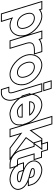

<svg xmlns="http://www.w3.org/2000/svg" viewBox="1286 -2358 1145 4124"><g transform="rotate(90 1858.0 -296.5)"><path d="M0 -555.9C36.5 -591.2 85.4 -612.6 142.6 -613C301.6 -613 493.1 -451 543.8 -282C596.1 -111 505.6 51 345.3 50C287.6 50 225.9 28.8 168.1 -6.3L220.8 166L242.2 236H102.2L80.8 166L-56.2 -282L-136 -543L-157.4 -613H-17.4ZM83.8 -282C120.2 -163 207.8 -89 302.5 -90C398.5 -90 441.2 -163 403.8 -282C367.7 -400 281.7 -472 185.4 -473C90.4 -473 47.7 -400 83.8 -282ZM10.3 -590.6 -2.6 -633H-184.4L87.4 256H269.2L201.4 34.4C249.4 57.1 297.6 70 345.2 70C369.9 70.2 393.5 66.7 415.2 60.1C547.7 19.7 610 -133.9 562.9 -287.8C510 -464.5 313.3 -633 142.5 -633C91.9 -632.7 45.8 -616.3 10.3 -590.6ZM102.9 -287.8C94.8 -314.3 91.1 -337.9 91.1 -358C90.9 -420.7 123 -453 185.3 -453C270.7 -452.1 350.4 -388.2 384.7 -276.1C393.3 -248.8 397.2 -224.8 397.2 -204.3C397.5 -142 365.6 -110 302.4 -110C218.8 -109.1 137.5 -174.7 102.9 -287.8Z M636.6 -550.9C683.7 -591 750.3 -613 827.6 -613H897.6L940.4 -473H870.4C733.3 -473 678.3 -417.6 717.1 -287.5L718.8 -282L740.2 -212L798.9 -20L820.3 50H680.3L658.9 -20L600.2 -212L578.8 -282C578.4 -283.2 578 -284.5 577.7 -285.7L499 -543L477.6 -613H617.6ZM647.4 -583.9 632.4 -633H450.6L558.5 -279.9C558.9 -278.6 559.3 -277.3 559.7 -276.2L665.5 70H847.3L736.3 -293.2C728.6 -318.9 725 -341.1 725 -359.4C724.9 -422.8 765 -453 870.4 -453H967.4L912.4 -633H827.6C758.2 -633 695.2 -615.5 647.4 -583.9Z M993.8 -282C941.5 -453 1035.9 -612 1192.6 -613C1351.6 -613 1543.1 -451 1593.8 -282C1646.1 -111 1555.6 51 1395.3 50C1236.3 50 1046.1 -111 993.8 -282ZM1133.8 -282C1170.2 -163 1257.8 -89 1352.5 -90C1448.5 -90 1491.2 -163 1453.8 -282C1417.7 -400 1331.7 -472 1235.4 -473C1140.4 -473 1097.7 -400 1133.8 -282ZM974.7 -276.2C1029.2 -97.6 1224.7 70 1395.2 70C1419.9 70.2 1443.5 66.7 1465.2 60.1C1597.7 19.7 1660 -133.9 1612.9 -287.8C1560 -464.5 1363.3 -633 1192.5 -633C1168.8 -632.8 1146.5 -629.4 1125.5 -623C993.8 -582.9 927.2 -431.4 974.7 -276.2ZM1152.9 -287.8C1144.8 -314.3 1141.1 -337.9 1141.1 -358C1140.9 -420.7 1173 -453 1235.3 -453C1320.7 -452.1 1400.4 -388.2 1434.7 -276.1C1443.3 -248.8 1447.2 -224.8 1447.2 -204.3C1447.5 -142 1415.6 -110 1352.4 -110C1268.8 -109.1 1187.5 -174.7 1152.9 -287.8Z M1658.9 -674H1588.9L1546.1 -814H1616.1H1617.1H1687.1L1729.9 -674H1659.9ZM1629 -543 1608.9 -612H1749.9L1770.3 -542L1928.9 -20C1967.7 107 1909.2 236 1797.2 236H1727.2L1684.4 96H1754.4C1797.4 96 1814.3 60 1789.2 -19L1788.9 -20ZM1574.1 -654H1757L1701.9 -834H1519.1ZM1609.8 -537.3 1770.1 -13C1777.6 10.6 1780.8 29.2 1780.9 42.9C1781.1 70.9 1772.9 76 1754.4 76H1657.3L1712.4 256H1797.2C1812.9 256 1827.9 253.8 1841.9 249.5C1943 218.7 1983.9 91.5 1948 -25.8L1789.5 -547.7L1764.9 -632H1582.2Z M1971.7 -351H2282.7C2267.7 -400 2181.7 -472 2085.4 -473C2010.8 -473 1969.1 -428 1971.7 -351ZM1874.4 -211H1865.5L1844.1 -281L1822.7 -351H1830.4C1818.4 -494.4 1907.4 -612.1 2042.6 -613C2201.6 -613 2391.8 -452 2444.1 -281L2461.8 -223H2468.8L2469.3 -133C2469.7 -37 2412.5 31 2271 49C2137.6 68 1956 -63.3 1874.4 -211ZM2322.9 -211H2015.6C2064.1 -131 2144.1 -79.5 2209.8 -89H2210.8C2311.2 -104 2323.2 -117 2323.1 -173ZM1992.1 -371C1997 -425.6 2027.2 -453 2085.3 -453C2154.4 -452.3 2220.1 -409.1 2249.2 -371ZM1862.8 -191C1949.3 -43.2 2130.4 89.3 2273.7 68.8C2421.3 50 2489.7 -25.9 2489.3 -133.1L2488.7 -243H2476.6L2463.2 -286.8C2408.6 -465.4 2213.3 -633 2042.5 -633C1900.4 -632.1 1807.1 -513.3 1809.4 -371H1795.7L1850.7 -191ZM2303 -191 2303.1 -173C2303.2 -127.6 2306.2 -123.6 2209.3 -109H2208.4L2206.9 -108.8C2160.9 -102.2 2099 -134.2 2053.8 -191Z M2594.9 -360 2764.7 -593 2779.6 -613H2980.6L2893.3 -493L2739.8 -282L3022.6 -70L3183.3 50H2982.3L2955.2 30L2642.7 -203.9L2698.9 -20L2720.3 50H2580.3L2558.9 -20L2500.2 -212L2457.4 -352L2333 -759L2311.5 -829H2451.5L2473 -759ZM2602.3 -404.2 2466.3 -849H2284.5L2565.5 70H2747.3L2679.7 -151.2L2943.2 46.1L2975.7 70H3243.5L3034.6 -86L2767.6 -286.2L3019.9 -633H2769.5L2748.6 -604.9Z M3088.2 -467 3184.5 -152C3202 -98 3213.5 -90 3282.5 -90H3352.5L3395.3 50H3325.3C3204.3 50 3081.6 -34 3044.8 -151L3044.5 -152L2948.2 -467H2940.2H2870.2L2827.4 -607H2897.4H2905.4L2888 -664L2866.6 -734H3006.6L3028 -664L3045.4 -607H3097.4H3167.4L3210.2 -467H3140.2ZM3115.3 -447H3237.3L3182.2 -627H3060.2L3021.4 -754H2839.6L2878.4 -627H2800.4L2855.4 -447H2933.4L3025.7 -145.1C3065.4 -18.7 3195.7 70 3325.3 70H3422.3L3367.3 -110H3282.5C3216.8 -110 3219.1 -110.1 3203.6 -158Z M3748.7 -413 3770.1 -343H3630.1L3608.7 -413C3597.4 -450 3561.7 -472 3490.4 -473C3420.4 -473 3398.4 -450 3408.7 -413C3429.5 -345 3785.1 -366 3849.1 -150C3882.2 -42 3778.6 51 3650.3 50C3523.3 50 3362.5 -41 3329.1 -150L3307.7 -220H3447.7L3469.1 -150C3479.8 -115 3524.8 -89 3607.5 -90C3691.5 -90 3720.1 -114 3709.1 -150C3688.4 -218 3337.4 -195 3268.7 -413C3236 -520 3331.9 -612 3447.6 -613C3565.6 -613 3716 -520 3748.7 -413ZM3707.5 -323H3797.2L3767.9 -418.8C3731.7 -537.2 3573.6 -633 3447.5 -633C3424.3 -632.8 3402.1 -629.3 3381.1 -623C3288.1 -594.8 3218.8 -507.9 3249.6 -407.1C3276 -323.3 3340.7 -272.8 3410.5 -240H3280.7L3310 -144.2C3347.1 -22.8 3516.5 70 3650.2 70C3678.4 70.2 3705.9 66.2 3731.1 58.5C3827.7 29.3 3898.7 -56.3 3868.3 -155.8C3843.5 -239.5 3778 -290.2 3707.5 -323ZM3469.8 -216.2C3588.9 -175.3 3685 -160.5 3690 -144.2C3691 -141 3691.4 -138.4 3691.4 -136.4C3691.5 -128.7 3682.5 -110 3607.4 -110C3526.9 -109 3494.8 -134.6 3488.3 -155.8ZM3603.9 -360.5C3503.9 -389.4 3432.6 -406.5 3427.9 -418.7C3426.7 -423.1 3426.3 -426.1 3426.3 -428.9C3426.3 -438.2 3431.5 -453 3490.2 -453C3558.2 -452 3581.9 -432.3 3589.6 -407.2Z"/></g></svg>

Font: Nordica Plus
Style: NordicaClassicRgOpOblOl
Weight: 500
Version: Version 1.01